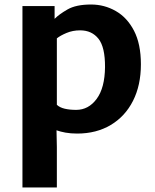

<svg xmlns="http://www.w3.org/2000/svg" viewBox="-20 -584 688 851"><path d="M79.5 247V-557H222V-500.5Q241 -520 279 -542Q317 -564 383.5 -564Q442.5 -564 493 -535.2Q543.5 -506.5 574 -447.8Q604.5 -389 604.5 -299Q604.5 -206 569.5 -137Q534.5 -68 470.8 -30Q407 8 322 8Q293.5 8 270.2 3.8Q247 -0.5 230.5 -6.5L232 68V247ZM232 -119.5Q244.5 -107.5 266.8 -102.2Q289 -97 317.5 -97Q372.5 -97 408.5 -145.8Q444.5 -194.5 445.5 -286.5Q446 -375 416.5 -412.2Q387 -449.5 335 -449.5Q302.5 -449.5 275 -438Q247.5 -426.5 232 -414Z"/></svg>

Font: Merriweather Sans
Style: Bold
Weight: 700
Designer: Eben Sorkin
Foundry: Eben Sorkin
Version: Version 1.008; ttfautohint (v1.7.19-72a1) -l 8 -r 50 -G 200 